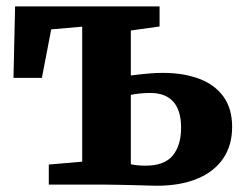

<svg xmlns="http://www.w3.org/2000/svg" viewBox="-20 -575 762 598"><path d="M468.5 3.5Q459.5 3.5 438.5 2.8Q417.5 2 392.2 1.5Q367 1 344 0.5Q321 0 308.5 0H132V-62.5L236 -71.5V-492L139.5 -483.5L110.5 -332.5H22L27 -555H477V-492.5L387.5 -480V-340Q398.5 -341.5 414.2 -343.2Q430 -345 448.8 -346.5Q467.5 -348 487 -348Q552 -348 600.8 -329.5Q649.5 -311 676.2 -273.8Q703 -236.5 703 -180Q703 -121.5 674.5 -80.5Q646 -39.5 593.5 -18Q541 3.5 468.5 3.5ZM433 -59Q492.5 -59 518.2 -90.8Q544 -122.5 544 -177Q544 -231.5 519.5 -258.5Q495 -285.5 448 -285.5Q431.5 -285.5 415.2 -283.8Q399 -282 387.5 -279.5V-63.5Q396 -61.5 408 -60.2Q420 -59 433 -59Z"/></svg>

Font: Merriweather 20pt ExtraBold
Style: Regular
Weight: 800
Version: Version 2.100